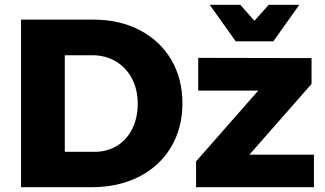

<svg xmlns="http://www.w3.org/2000/svg" viewBox="-20 -783 1361 803"><path d="M743 -351Q743 -248 695.5 -168Q648 -88 561.5 -44Q475 0 363 0H68V-701H370Q480 -701 564.5 -657Q649 -613 696 -533.5Q743 -454 743 -351ZM556 -349Q556 -409 531.5 -455Q507 -501 464 -526.5Q421 -552 366 -552H251V-148H375Q428 -148 469 -173Q510 -198 533 -244Q556 -290 556 -349ZM809 -541 1283 -540V-432L1023 -136H1293V0H800V-108L1060 -404H809ZM1104 -763H1232L1123 -610H966L857 -763H985L1044 -696Z"/></svg>

Font: Gontserrat
Style: Bold
Weight: 700
Designer: Julieta Ulanovsky
Foundry: Julieta Ulanovsky
Version: Version 6.001